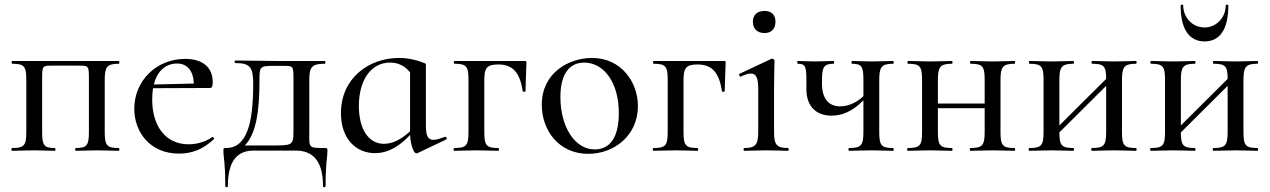

<svg xmlns="http://www.w3.org/2000/svg" viewBox="-20 -648 5455 825"><path d="M490 -12C439 -12 430 -23 430 -81V-303C430 -360 439 -374 490 -374C494 -374 494 -386 490 -386H33C29 -386 29 -374 33 -374C84 -374 93 -363 93 -305V-81C93 -23 84 -12 32 -12C28 -12 28 0 32 0C59 0 93 -2 128 -2C160 -2 191 0 216 0C219 0 219 -12 216 -12C169 -12 161 -23 161 -81V-303C161 -365 161 -366 204 -366H320C362 -366 362 -365 362 -305V-81C362 -23 353 -12 306 -12C302 -12 302 0 306 0C330 0 364 -2 397 -2C431 -2 464 0 490 0C494 0 494 -12 490 -12Z M892 -59C861 -37 823 -28 790 -28C691 -28 634 -107 634 -220C634 -238 635 -254 638 -269L883 -270C892 -270 894 -281 894 -296C894 -357 852 -395 776 -395C651 -395 557 -300 557 -181C557 -81 624 12 749 12C803 12 851 -5 899 -50C903 -53 896 -61 892 -59ZM741 -375C785 -375 811 -343 813 -289L641 -285C655 -341 690 -375 741 -375Z M1376 -12C1303 -12 1309 -13 1309 -81V-303C1309 -360 1319 -374 1376 -374C1379 -374 1379 -386 1376 -386H1164C1138 -386 1014 -388 991 -388C987 -388 987 -377 991 -377C1054 -377 1068 -360 1068 -288C1068 -118 1041 -12 951 -12C941 -12 940 -12 940 0C940 31 948 46 948 152C948 158 959 158 959 152C959 39 1003 -1 1070 -1H1250C1321 -1 1368 39 1368 152C1368 158 1379 158 1379 152C1379 52 1387 28 1387 0C1387 -11 1386 -12 1376 -12ZM1241 -81C1241 -23 1233 -23 1149 -23H1032C1080 -73 1095 -166 1095 -308C1095 -359 1097 -365 1152 -365H1194C1241 -365 1241 -366 1241 -305Z M1892 -60C1870 -52 1854 -47 1843 -47C1819 -47 1810 -64 1810 -108V-374C1776 -389 1736 -399 1694 -399C1566 -399 1445 -313 1445 -162C1445 -49 1512 10 1591 10C1655 10 1703 -27 1742 -68C1745 -19 1759 11 1769 11C1771 11 1772 11 1774 10L1898 -49C1902 -52 1897 -63 1892 -60ZM1630 -30C1563 -30 1522 -94 1522 -193C1522 -301 1572 -379 1656 -379C1689 -379 1718 -367 1742 -337V-84C1712 -56 1673 -30 1630 -30Z M2234 -386H1933C1929 -386 1929 -374 1933 -374C1984 -374 1993 -363 1993 -305V-81C1993 -23 1984 -12 1932 -12C1928 -12 1928 0 1932 0C1959 0 1993 -2 2028 -2C2062 -2 2095 0 2121 0C2125 0 2125 -12 2121 -12C2070 -12 2061 -23 2061 -81V-303C2061 -355 2071 -371 2121 -371C2180 -371 2214 -340 2226 -256C2226 -253 2238 -253 2238 -256C2238 -282 2241 -337 2242 -377C2242 -385 2242 -386 2234 -386Z M2507 13C2621 13 2721 -67 2721 -192C2721 -297 2648 -399 2524 -399C2425 -399 2308 -336 2308 -198C2308 -85 2384 13 2507 13ZM2535 -6C2450 -6 2388 -103 2388 -231C2388 -329 2426 -379 2490 -379C2574 -379 2639 -295 2639 -162C2639 -56 2600 -6 2535 -6Z M3090 -386H2789C2785 -386 2785 -374 2789 -374C2840 -374 2849 -363 2849 -305V-81C2849 -23 2840 -12 2788 -12C2784 -12 2784 0 2788 0C2815 0 2849 -2 2884 -2C2918 -2 2951 0 2977 0C2981 0 2981 -12 2977 -12C2926 -12 2917 -23 2917 -81V-303C2917 -355 2927 -371 2977 -371C3036 -371 3070 -340 3082 -256C3082 -253 3094 -253 3094 -256C3094 -282 3097 -337 3098 -377C3098 -385 3098 -386 3090 -386Z M3265 -506C3295 -506 3312 -524 3312 -555C3312 -584 3295 -601 3265 -601C3234 -601 3215 -584 3215 -555C3215 -524 3234 -506 3265 -506ZM3178 0C3203 0 3236 -2 3272 -2C3308 -2 3341 0 3366 0C3370 0 3370 -12 3366 -12C3317 -12 3306 -26 3306 -81V-267C3306 -332 3308 -372 3308 -386C3308 -390 3303 -396 3298 -396C3296 -396 3296 -396 3294 -395L3158 -331C3153 -329 3158 -317 3163 -319C3181 -328 3196 -332 3206 -332C3230 -332 3238 -312 3238 -265V-81C3238 -26 3226 -12 3178 -12C3174 -12 3174 0 3178 0Z M3818 -12C3767 -12 3758 -23 3758 -81V-303C3758 -360 3767 -374 3818 -374C3821 -374 3821 -386 3818 -386C3793 -386 3759 -384 3725 -384C3695 -384 3664 -386 3641 -386C3638 -386 3638 -374 3641 -374C3682 -374 3690 -363 3690 -305V-235C3661 -207 3625 -191 3590 -191C3542 -191 3512 -223 3512 -288V-303C3512 -360 3520 -374 3562 -374C3565 -374 3565 -386 3562 -386C3540 -386 3509 -384 3480 -384C3454 -384 3429 -386 3408 -386C3405 -386 3405 -374 3408 -374C3440 -374 3445 -363 3445 -305V-265C3445 -189 3489 -151 3553 -151C3598 -151 3643 -169 3690 -217V-81C3690 -23 3680 -12 3628 -12C3625 -12 3625 0 3628 0C3654 0 3690 -2 3725 -2C3759 -2 3792 0 3818 0C3821 0 3821 -12 3818 -12Z M4339 -12C4288 -12 4279 -23 4279 -81V-303C4279 -360 4288 -374 4339 -374C4343 -374 4343 -386 4339 -386C4314 -386 4280 -384 4246 -384C4211 -384 4177 -386 4151 -386C4147 -386 4147 -374 4151 -374C4202 -374 4211 -363 4211 -305V-203H4010V-303C4010 -360 4019 -374 4070 -374C4074 -374 4074 -386 4070 -386C4045 -386 4011 -384 3977 -384C3942 -384 3908 -386 3882 -386C3878 -386 3878 -374 3882 -374C3933 -374 3942 -363 3942 -305V-81C3942 -23 3933 -12 3881 -12C3877 -12 3877 0 3881 0C3908 0 3942 -2 3977 -2C4011 -2 4044 0 4070 0C4074 0 4074 -12 4070 -12C4019 -12 4010 -23 4010 -81V-183H4211V-81C4211 -23 4201 -12 4150 -12C4146 -12 4146 0 4150 0C4176 0 4211 -2 4246 -2C4280 -2 4313 0 4339 0C4343 0 4343 -12 4339 -12Z M4861 -12C4810 -12 4801 -23 4801 -81V-303C4801 -360 4810 -374 4861 -374C4865 -374 4865 -386 4861 -386C4836 -386 4802 -384 4768 -384C4733 -384 4699 -386 4673 -386C4669 -386 4669 -374 4673 -374C4723 -374 4733 -364 4733 -309L4532 -109V-303C4532 -360 4541 -374 4592 -374C4596 -374 4596 -386 4592 -386C4567 -386 4533 -384 4499 -384C4464 -384 4430 -386 4404 -386C4400 -386 4400 -374 4404 -374C4455 -374 4464 -363 4464 -305V-81C4464 -23 4455 -12 4403 -12C4399 -12 4399 0 4403 0C4430 0 4464 -2 4499 -2C4533 -2 4566 0 4592 0C4596 0 4596 -12 4592 -12C4542 -12 4532 -23 4532 -79L4733 -279V-81C4733 -23 4723 -12 4672 -12C4668 -12 4668 0 4672 0C4698 0 4733 -2 4768 -2C4802 -2 4835 0 4861 0C4865 0 4865 -12 4861 -12Z M5156 -470C5223 -470 5258 -524 5258 -624C5258 -629 5247 -629 5247 -626C5247 -573 5207 -530 5156 -530C5103 -530 5064 -573 5064 -626C5064 -629 5053 -629 5053 -624C5053 -524 5089 -470 5156 -470ZM5383 -12C5332 -12 5323 -23 5323 -81V-303C5323 -360 5332 -374 5383 -374C5387 -374 5387 -386 5383 -386C5358 -386 5324 -384 5290 -384C5255 -384 5221 -386 5195 -386C5191 -386 5191 -374 5195 -374C5245 -374 5255 -364 5255 -309L5054 -109V-303C5054 -360 5063 -374 5114 -374C5118 -374 5118 -386 5114 -386C5089 -386 5055 -384 5021 -384C4986 -384 4952 -386 4926 -386C4922 -386 4922 -374 4926 -374C4977 -374 4986 -363 4986 -305V-81C4986 -23 4977 -12 4925 -12C4921 -12 4921 0 4925 0C4952 0 4986 -2 5021 -2C5055 -2 5088 0 5114 0C5118 0 5118 -12 5114 -12C5064 -12 5054 -23 5054 -79L5255 -279V-81C5255 -23 5245 -12 5194 -12C5190 -12 5190 0 5194 0C5220 0 5255 -2 5290 -2C5324 -2 5357 0 5383 0C5387 0 5387 -12 5383 -12Z"/></svg>

Font: Cormorant Infant Book
Style: Regular
Weight: 500
Designer: Christian Thalmann (Catharsis Fonts)
Version: Version 1.000;PS 002.000;hotconv 1.0.88;makeotf.lib2.5.64775